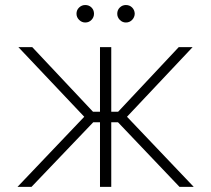

<svg xmlns="http://www.w3.org/2000/svg" viewBox="-20 -730 825 750"><path d="M48.3 0 309.1 -273.9 51.8 -545.9H106L343.3 -293.5H370.6V-545.9H414.6V-293.5H441.4L678.2 -545.9H732.4L476.1 -273.9L736.8 0H681.2L440.9 -252.4H414.6V0H370.6V-252.4H344.2L103 0ZM313 -642.1Q299.3 -642.1 289.1 -652.3Q278.8 -662.6 278.8 -676.3Q278.8 -690.9 289.1 -700.7Q299.3 -710.4 313 -710.4Q327.6 -710.4 337.4 -700.7Q347.2 -690.9 347.2 -676.3Q347.2 -662.6 337.4 -652.3Q327.6 -642.1 313 -642.1ZM471.7 -642.1Q458 -642.1 448 -652.3Q438 -662.6 438 -676.3Q438 -690.9 448 -700.7Q458 -710.4 471.7 -710.4Q486.3 -710.4 496.1 -700.7Q505.9 -690.9 506.3 -676.3Q505.9 -662.6 496.1 -652.3Q486.3 -642.1 471.7 -642.1Z"/></svg>

Font: Inter Tight ExtraLight
Style: Regular
Weight: 250
Designer: Rasmus Andersson
Foundry: rsms
Version: Version 3.004